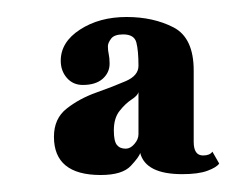

<svg xmlns="http://www.w3.org/2000/svg" viewBox="-20 -775 294 226"><path d="M98.5 -569Q43.5 -569 43.5 -614Q43.5 -635.5 58.5 -647.2Q73.5 -659 93.2 -666Q113 -673 128 -679.5Q143 -686 143 -697.5Q143 -715.5 140.5 -725Q138 -734.5 125 -734.5Q114.5 -734.5 110.8 -729.5Q107 -724.5 107 -720.5Q107 -715.5 108 -711.2Q109 -707 109 -700Q109 -689.5 100.8 -682.2Q92.5 -675 77.5 -675Q66 -675 58.8 -683.2Q51.5 -691.5 51.5 -703.5Q51.5 -725.5 74.2 -740.2Q97 -755 129 -755Q160.5 -755 184.2 -742.8Q208 -730.5 208 -692V-608Q208 -592 219 -592Q227 -592 230 -596.5L238 -582.5Q235 -578 224.2 -574Q213.5 -570 194.5 -570Q151.5 -570 145 -595Q144 -590.5 134 -579.8Q124 -569 98.5 -569ZM128 -600Q133.5 -600 138.2 -605.5Q143 -611 143 -617V-666.5Q142 -662.5 134.8 -657.8Q127.5 -653 120.8 -644.5Q114 -636 114 -621.5Q114 -609 117.5 -604.5Q121 -600 128 -600Z"/></svg>

Font: Imbue 50pt ExtraBold
Style: Regular
Weight: 800
Designer: Tyler Finck
Foundry: Etcetera Type Company
Version: Version 1.102; ttfautohint (v1.8.3)